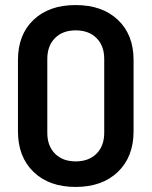

<svg xmlns="http://www.w3.org/2000/svg" viewBox="-20 -728 599 759"><path d="M51 -209V-491Q51 -591 112.5 -649.5Q174 -708 279 -708Q384 -708 446 -649.5Q508 -591 508 -491V-209Q508 -108 446 -48.5Q384 11 279 11Q174 11 112.5 -48.5Q51 -108 51 -209ZM392 -203V-495Q392 -547 361.5 -577.5Q331 -608 279 -608Q228 -608 197.5 -577.5Q167 -547 167 -495V-203Q167 -151 197.5 -120.5Q228 -90 279 -90Q331 -90 361.5 -120.5Q392 -151 392 -203Z"/></svg>

Font: Barlow SemiBold
Style: Regular
Weight: 600
Designer: Jeremy Tribby
Foundry: Tribby Type
Version: Version 1.422